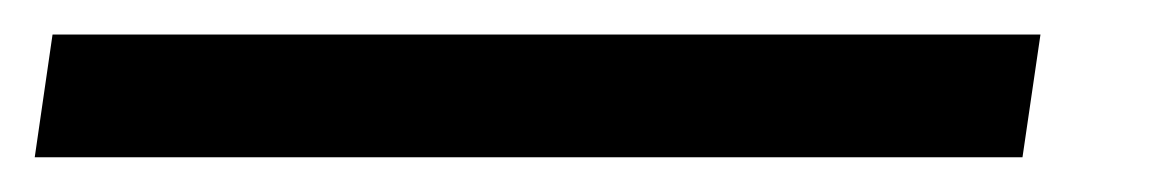

<svg xmlns="http://www.w3.org/2000/svg" viewBox="-78 114 664 110"><path d="M-58.1 204.1 -47.9 133.8H518.1L507.8 204.1Z"/></svg>

Font: Trueno
Style: Italic
Weight: 400
Designer: Julieta Ulanovsky
Foundry: Julieta Ulanovsky
Version: Version 3.001b | FøM Fix